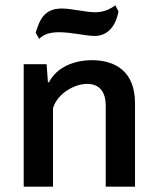

<svg xmlns="http://www.w3.org/2000/svg" viewBox="-20 -701 587 721"><path d="M425 -658 413 -681C386 -661 361 -655 337 -655C301 -655 250 -669 212 -669C146 -669 129 -627 114 -578L127 -555C145 -574 172 -580 202 -580C248 -580 304 -566 335 -566C393 -566 417 -615 425 -658ZM487 0V-313C487 -434 412 -475 325 -475C258 -475 192 -448 164 -392H160L155 -460H69V0H179V-295C197 -353 263 -386 307 -386C352 -386 377 -358 377 -304V0Z"/></svg>

Font: Quattrocento Sans
Style: Bold
Weight: 700
Designer: Pablo Impallari
Foundry: Pablo Impallari, Igino Marini, Brenda Gallo
Version: Version 2.000